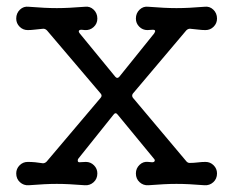

<svg xmlns="http://www.w3.org/2000/svg" viewBox="-20 -531 690 568"><path d="M588 -52Q602 -52 612 -42Q622 -32 622 -18Q622 -2 611 8Q600 18 585 17Q560 15 540.5 14Q521 13 502 13Q484 13 464.5 14Q445 15 419 17Q404 18 393 8Q382 -2 382 -18Q382 -33 393 -43.5Q404 -54 419 -52Q421 -52 424 -51.5Q427 -51 430 -51Q436 -51 437.5 -54.5Q439 -58 435 -62L328 -192Q322 -200 316 -192L212 -62Q210 -60 210 -56Q210 -51 215 -51Q220 -51 224 -51.5Q228 -52 234 -52Q248 -52 258 -42Q268 -32 268 -18Q268 -2 257 8Q246 18 231 17Q205 15 185.5 14Q166 13 148 13Q130 13 110.5 14Q91 15 65 17Q50 18 39 8Q28 -2 28 -18Q28 -32 38 -42Q48 -52 62 -52Q73 -52 84 -51Q95 -50 107 -48Q113 -48 118 -53L278 -242Q283 -248 278 -254L119 -441Q114 -446 108 -446Q96 -445 84 -443.5Q72 -442 62 -442Q48 -442 38 -452Q28 -462 28 -476Q28 -492 39 -502.5Q50 -513 65 -511Q91 -509 110.5 -508Q130 -507 148 -507Q166 -507 185.5 -508Q205 -509 231 -511Q246 -513 257 -502.5Q268 -492 268 -476Q268 -461 257 -451Q246 -441 231 -442Q229 -442 226.5 -442.5Q224 -443 221 -443Q215 -443 213.5 -440Q212 -437 216 -432L321 -304Q327 -297 333 -304L436 -432Q439 -437 439 -439Q439 -443 432 -443Q428 -443 424 -442.5Q420 -442 416 -442Q402 -442 392 -452Q382 -462 382 -476Q382 -492 393 -502.5Q404 -513 419 -511Q445 -509 464.5 -508Q484 -507 502 -507Q521 -507 540.5 -508Q560 -509 585 -511Q600 -513 611 -502.5Q622 -492 622 -476Q622 -462 612 -452Q602 -442 588 -442Q578 -442 566 -443.5Q554 -445 542 -446Q536 -446 531 -441L373 -254Q369 -248 373 -242L532 -53Q536 -49 541 -49Q553 -49 565 -50.5Q577 -52 588 -52Z"/></svg>

Font: Kiwi Maru
Style: Regular
Weight: 400
Designer: Hiroki-Chan
Version: Version 1.100